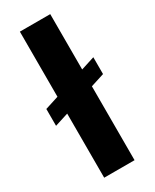

<svg xmlns="http://www.w3.org/2000/svg" viewBox="-197 -777 667 828"><g transform="rotate(-30 136.5 -363.5)"><path d="M279.5 -473.4V-389.6L211.6 -367.9V0H60.4V-319.2L-7.5 -297.6V-381.4L60.4 -403.1V-727.3H211.6V-451.7Z"/></g></svg>

Font: Inter Zeller
Style: Bold
Weight: 700
Designer: Rasmus Andersson; Joe Bland
Foundry: zeller
Version: Version 3.015;git-dec3a8cb1